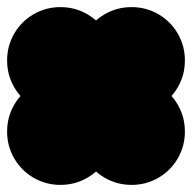

<svg xmlns="http://www.w3.org/2000/svg" viewBox="-70 -520 540 540"><path d="M-50 -150Q-50 -191 -30 -225.5Q-10 -260 24.5 -280Q59 -300 100 -300Q141 -300 175.5 -280Q210 -260 230 -225.5Q250 -191 250 -150Q250 -109 230 -74.5Q210 -40 175.5 -20Q141 0 100 0Q59 0 24.5 -20Q-10 -40 -30 -74.5Q-50 -109 -50 -150ZM150 -150Q150 -191 170 -225.5Q190 -260 224.5 -280Q259 -300 300 -300Q341 -300 375.5 -280Q410 -260 430 -225.5Q450 -191 450 -150Q450 -109 430 -74.5Q410 -40 375.5 -20Q341 0 300 0Q259 0 224.5 -20Q190 -40 170 -74.5Q150 -109 150 -150ZM150 -350Q150 -391 170 -425.5Q190 -460 224.5 -480Q259 -500 300 -500Q341 -500 375.5 -480Q410 -460 430 -425.5Q450 -391 450 -350Q450 -309 430 -274.5Q410 -240 375.5 -220Q341 -200 300 -200Q259 -200 224.5 -220Q190 -240 170 -274.5Q150 -309 150 -350ZM-50 -350Q-50 -391 -30 -425.5Q-10 -460 24.5 -480Q59 -500 100 -500Q141 -500 175.5 -480Q210 -460 230 -425.5Q250 -391 250 -350Q250 -309 230 -274.5Q210 -240 175.5 -220Q141 -200 100 -200Q59 -200 24.5 -220Q-10 -240 -30 -274.5Q-50 -309 -50 -350ZM50 -250Q50 -291 70 -325.5Q90 -360 124.5 -380Q159 -400 200 -400Q241 -400 275.5 -380Q310 -360 330 -325.5Q350 -291 350 -250Q350 -209 330 -174.5Q310 -140 275.5 -120Q241 -100 200 -100Q159 -100 124.5 -120Q90 -140 70 -174.5Q50 -209 50 -250Z"/></svg>

Font: TINY 5x3
Style: Regular
Weight: 400
Designer: Jack Halten Fahnestock
Foundry: Velvetyne Type Foundry
Version: Version 1.002